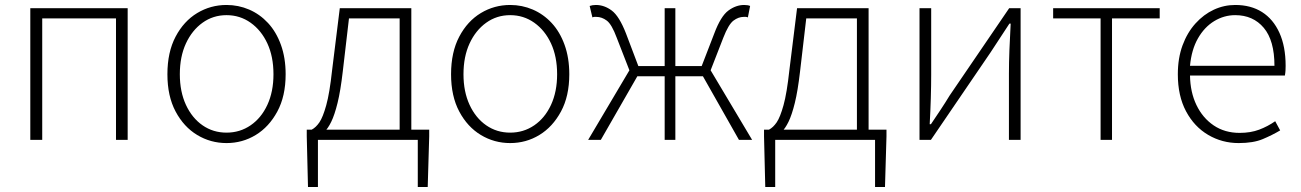

<svg xmlns="http://www.w3.org/2000/svg" viewBox="-20 -563 5238 773"><path d="M102 0V-530H494V0H447V-489H150V0Z M892 13Q828 13 774 -19.5Q720 -52 687 -114Q654 -176 654 -264Q654 -353 687 -415.5Q720 -478 774 -510.5Q828 -543 892 -543Q940 -543 983 -524.5Q1026 -506 1059 -470.5Q1092 -435 1111 -382.5Q1130 -330 1130 -264Q1130 -176 1096.5 -114Q1063 -52 1009.5 -19.5Q956 13 892 13ZM892 -29Q946 -29 989 -58.5Q1032 -88 1056.5 -141Q1081 -194 1081 -264Q1081 -335 1056.5 -388Q1032 -441 989 -471.5Q946 -502 892 -502Q838 -502 795.5 -471.5Q753 -441 728.5 -388Q704 -335 704 -264Q704 -194 728.5 -141Q753 -88 795.5 -58.5Q838 -29 892 -29Z M1260 0V190H1220L1215 -14V-41H1708V-14L1702 190H1662V0ZM1589 -15V-489H1385L1360 -275Q1351 -197 1339 -148.5Q1327 -100 1313.5 -72.5Q1300 -45 1286 -32.5Q1272 -20 1261 -13L1235 -41Q1252 -50 1266 -70.5Q1280 -91 1293.5 -139.5Q1307 -188 1317 -280L1348 -530H1636V-15Z M2034 13Q1970 13 1916 -19.5Q1862 -52 1829 -114Q1796 -176 1796 -264Q1796 -353 1829 -415.5Q1862 -478 1916 -510.5Q1970 -543 2034 -543Q2082 -543 2125 -524.5Q2168 -506 2201 -470.5Q2234 -435 2253 -382.5Q2272 -330 2272 -264Q2272 -176 2238.5 -114Q2205 -52 2151.5 -19.5Q2098 13 2034 13ZM2034 -29Q2088 -29 2131 -58.5Q2174 -88 2198.5 -141Q2223 -194 2223 -264Q2223 -335 2198.5 -388Q2174 -441 2131 -471.5Q2088 -502 2034 -502Q1980 -502 1937.5 -471.5Q1895 -441 1870.5 -388Q1846 -335 1846 -264Q1846 -194 1870.5 -141Q1895 -88 1937.5 -58.5Q1980 -29 2034 -29Z M2348 0 2514 -280 2463 -411Q2443 -465 2423 -480Q2403 -495 2381 -495Q2376 -495 2373 -495Q2370 -495 2365 -493L2354 -539Q2365 -543 2379 -543Q2413 -543 2443 -520.5Q2473 -498 2500 -429L2550 -297H2656V-530H2699V-297H2805L2856 -429Q2882 -498 2912.5 -520.5Q2943 -543 2976 -543Q2991 -543 3000 -539L2991 -493Q2986 -495 2983 -495Q2980 -495 2974 -495Q2953 -495 2933 -480Q2913 -465 2892 -411L2841 -280L3008 0H2955L2810 -256H2699V0H2656V-256H2546L2399 0Z M3101 0V190H3061L3056 -14V-41H3549V-14L3543 190H3503V0ZM3430 -15V-489H3226L3201 -275Q3192 -197 3180 -148.5Q3168 -100 3154.5 -72.5Q3141 -45 3127 -32.5Q3113 -20 3102 -13L3076 -41Q3093 -50 3107 -70.5Q3121 -91 3134.5 -139.5Q3148 -188 3158 -280L3189 -530H3477V-15Z M3682 0V-530H3729V-263Q3729 -220 3727.5 -168Q3726 -116 3723 -63H3728Q3745 -88 3766.5 -120.5Q3788 -153 3803 -178L4043 -530H4089V0H4042V-267Q4042 -311 4044 -363Q4046 -415 4049 -468H4044Q4028 -443 4006 -410Q3984 -377 3968 -352L3728 0Z M4411 0V-489H4220V-530H4649V-489H4457V0Z M4967 13Q4900 13 4844 -20Q4788 -53 4755 -115Q4722 -177 4722 -264Q4722 -329 4741 -380.5Q4760 -432 4793 -468.5Q4826 -505 4867 -524Q4908 -543 4953 -543Q5016 -543 5061 -514.5Q5106 -486 5131 -431Q5156 -376 5156 -298Q5156 -289 5155.5 -279.5Q5155 -270 5153 -259H4771Q4772 -192 4797 -140Q4822 -88 4866.5 -58Q4911 -28 4971 -28Q5015 -28 5049.5 -41Q5084 -54 5114 -75L5134 -38Q5102 -19 5064 -3Q5026 13 4967 13ZM4771 -298H5111Q5111 -400 5068 -451Q5025 -502 4953 -502Q4908 -502 4868.5 -478Q4829 -454 4803 -408.5Q4777 -363 4771 -298Z"/></svg>

Font: Noto Sans KR ExtraLight
Style: Regular
Weight: 250
Designer: Ryoko NISHIZUKA  (kana, bopomofo & ideographs); Paul D. Hunt (Latin, Greek & Cyrillic); Sandoll Communications , Soo-you
Foundry: Adobe
Version: Version 2.004-H2;hotconv 1.0.118;makeotfexe 2.5.65603